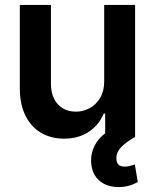

<svg xmlns="http://www.w3.org/2000/svg" viewBox="-20 -550 622 771"><path d="M398.4 -530.3H522.5V0Q486.8 20 467 40.3Q447.3 60.5 447.3 85Q447.3 102.1 455.3 110.6Q463.4 119.1 481.4 119.1Q492.2 119.1 502.9 116Q513.7 112.8 521.5 110.4L533.2 180.7Q498.5 201.2 456.1 201.2Q410.6 201.2 381.1 177.2Q351.6 153.3 346.7 109.4Q345.7 104.5 345.7 93.8Q345.7 63.5 359.9 35.2Q374 6.8 402.3 -14.6V-93.8H396.5Q377.4 -47.9 336.2 -20.5Q294.9 6.8 237.3 6.8Q185.1 6.8 145 -16.6Q105 -40 82.5 -85Q60.1 -129.9 59.6 -192.4V-530.3H184.6V-211.9Q184.6 -178.7 197 -153.6Q209.5 -128.4 232.2 -115Q254.9 -101.6 285.2 -101.6Q313.5 -101.6 339.6 -115.5Q365.7 -129.4 382.1 -156.7Q398.4 -184.1 398.4 -222.7Z"/></svg>

Font: Pretendard Std SemiBold
Style: Regular
Weight: 600
Designer: Base glyphs from Inter by Rasmus Andersson; Hangeul glyphs from Noto Sans CJK(Source Han Sans) by Jang Soo-young and Kan
Foundry: Kil Hyung-jin
Version: Version 1.309